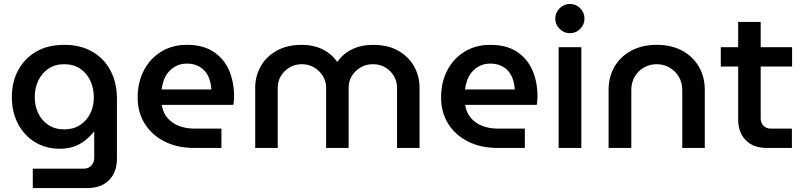

<svg xmlns="http://www.w3.org/2000/svg" viewBox="-20 -749 4069 972"><path d="M146 203V105H402Q428 105 442.5 89Q457 73 457 49V-83H456Q434 -56 409 -36.5Q384 -17 352.5 -6.5Q321 4 283 4Q213 4 158 -29Q103 -62 71.5 -121.5Q40 -181 40 -258Q40 -333 71.5 -392.5Q103 -452 162 -487Q221 -522 306 -522Q387 -522 446.5 -488Q506 -454 539 -392.5Q572 -331 572 -249V54Q572 123 532 163Q492 203 423 203ZM305 -94Q351 -94 384.5 -115.5Q418 -137 436.5 -173.5Q455 -210 455 -255Q455 -303 437 -341Q419 -379 385.5 -401.5Q352 -424 305 -424Q259 -424 225.5 -401.5Q192 -379 174 -341.5Q156 -304 156 -257Q156 -212 174 -175Q192 -138 225.5 -116Q259 -94 305 -94Z M964 0Q878 0 813.5 -32.5Q749 -65 713 -122.5Q677 -180 677 -255Q677 -334 709 -394Q741 -454 797 -488Q853 -522 926 -522Q1008 -522 1061 -487Q1114 -452 1139.5 -393Q1165 -334 1165 -261Q1165 -251 1164 -238Q1163 -225 1161 -218H799Q805 -178 828 -151.5Q851 -125 886 -111.5Q921 -98 964 -98H1101V0ZM798 -296H1050Q1049 -315 1044.5 -334Q1040 -353 1030.5 -370Q1021 -387 1006.5 -399.5Q992 -412 972 -419.5Q952 -427 926 -427Q896 -427 873 -415.5Q850 -404 834 -385.5Q818 -367 809.5 -343.5Q801 -320 798 -296Z M1272 0V-305Q1272 -364 1300 -413.5Q1328 -463 1381 -492.5Q1434 -522 1508 -522Q1544 -522 1577 -513Q1610 -504 1638.5 -484.5Q1667 -465 1687 -436H1688Q1708 -465 1736.5 -484.5Q1765 -504 1798.5 -513Q1832 -522 1868 -522Q1943 -522 1995.5 -492.5Q2048 -463 2076 -413.5Q2104 -364 2104 -305V0H1990V-305Q1990 -338 1973.5 -365Q1957 -392 1930 -408Q1903 -424 1868 -424Q1834 -424 1806 -408Q1778 -392 1761.5 -365Q1745 -338 1745 -305V0H1631V-305Q1631 -338 1614 -365Q1597 -392 1569.5 -408Q1542 -424 1508 -424Q1474 -424 1446.5 -408Q1419 -392 1402.5 -365Q1386 -338 1386 -305V0Z M2500 0Q2414 0 2349.5 -32.5Q2285 -65 2249 -122.5Q2213 -180 2213 -255Q2213 -334 2245 -394Q2277 -454 2333 -488Q2389 -522 2462 -522Q2544 -522 2597 -487Q2650 -452 2675.5 -393Q2701 -334 2701 -261Q2701 -251 2700 -238Q2699 -225 2697 -218H2335Q2341 -178 2364 -151.5Q2387 -125 2422 -111.5Q2457 -98 2500 -98H2637V0ZM2334 -296H2586Q2585 -315 2580.5 -334Q2576 -353 2566.5 -370Q2557 -387 2542.5 -399.5Q2528 -412 2508 -419.5Q2488 -427 2462 -427Q2432 -427 2409 -415.5Q2386 -404 2370 -385.5Q2354 -367 2345.5 -343.5Q2337 -320 2334 -296Z M2808 0V-510H2923V0ZM2865 -581Q2835 -581 2813 -603Q2791 -625 2791 -655Q2791 -685 2813 -707Q2835 -729 2865 -729Q2896 -729 2917.5 -707Q2939 -685 2939 -655Q2939 -625 2917.5 -603Q2896 -581 2865 -581Z M3061 0V-294Q3061 -360 3091 -411.5Q3121 -463 3176 -492.5Q3231 -522 3305 -522Q3379 -522 3433.5 -492.5Q3488 -463 3518 -411.5Q3548 -360 3548 -294V0H3434V-293Q3434 -332 3416 -361.5Q3398 -391 3368.5 -407.5Q3339 -424 3304 -424Q3270 -424 3240.5 -407.5Q3211 -391 3193.5 -361.5Q3176 -332 3176 -293V0Z M3862 0Q3794 0 3755.5 -39Q3717 -78 3717 -145V-638H3831V-150Q3831 -127 3845 -112.5Q3859 -98 3882 -98H3989V0ZM3629 -412V-510H3990V-412Z"/></svg>

Font: MuseoModerno Thin Medium
Style: Regular
Weight: 500
Version: Version 1.003